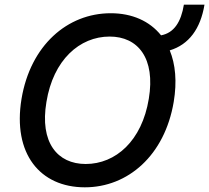

<svg xmlns="http://www.w3.org/2000/svg" viewBox="-20 -794 898 824"><path d="M857.6 -774.1H769.2C757.1 -699.9 726.9 -652.7 671.2 -642.4C622.2 -703.5 547.2 -737.2 455.3 -737.2C269.2 -737.2 110.8 -599.4 72.4 -370C33.4 -134.2 152 9.9 344.1 9.9C529.1 9.9 686.8 -127.1 725.5 -356.5C740.1 -443.5 733 -518.5 708.5 -577.8C790.8 -602.6 840.6 -670.8 857.6 -774.1ZM618.6 -370C589.1 -189.6 476.6 -90.2 347.7 -90.2C226.2 -90.2 149.9 -182.5 179.3 -356.5C208.5 -536.9 321.7 -637.1 450.6 -637.1C572.4 -637.1 647.7 -544 618.6 -370Z"/></svg>

Font: TID UI Medium
Style: Italic
Weight: 500
Italic angle: -9.39999°
Designer: The TID Project Authors
Foundry: Bakken & Bæck
Version: Version 1.001;hotconv 1.0.109;makeotfexe 2.5.65596